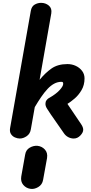

<svg xmlns="http://www.w3.org/2000/svg" viewBox="-20 -948 624 1314"><path d="M115.5 0Q99.5 0 82.2 -7.5Q65 -15 55 -30.8Q45 -46.5 49 -71L191 -874.5Q196.5 -904.5 217.2 -916.5Q238 -928.5 261 -928.5Q292 -928.5 314.2 -909.8Q336.5 -891 331 -856.5L251 -401.5Q288 -447.5 331.5 -478.5Q375 -509.5 441.5 -509.5Q472.5 -509.5 499 -497Q525.5 -484.5 542 -462.5Q558.5 -440.5 558.5 -411.5Q558.5 -366 538.2 -331.5Q518 -297 490.8 -273.8Q463.5 -250.5 441.5 -237L535 -98.5Q549.5 -77.5 549.5 -60Q549.5 -41 529.8 -20.5Q510 0 485 0Q465 0 447 -9.5Q429 -19 417.5 -36L327 -166Q314.5 -185 302.8 -203Q291 -221 291 -237Q291 -251.5 297.8 -261Q304.5 -270.5 312.5 -275.5Q362.5 -303.5 387.5 -330.8Q412.5 -358 412.5 -374Q412.5 -382.5 409.8 -385.2Q407 -388 400.5 -388Q374 -388 350.5 -375.2Q327 -362.5 305.2 -339.2Q283.5 -316 262 -284.5Q240.5 -253 218 -215L191 -62.5Q186 -32 162.5 -16Q139 0 115.5 0ZM186.5 344Q158 339.5 139 317Q120 294.5 125.5 259.5L152 111Q157 78 183.2 62.8Q209.5 47.5 237 50Q267.5 53.5 287.5 75.8Q307.5 98 302 133.5L275 282.5Q269.5 316 241.2 332.5Q213 349 186.5 344Z"/></svg>

Font: Edu VIC WA NT Hand
Style: Regular
Weight: 400
Designer: Tina and Corey Anderson, Eben Sorkin, Mirko Velimirovic
Foundry: Google for Education
Version: Version 1.000